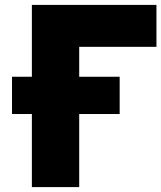

<svg xmlns="http://www.w3.org/2000/svg" viewBox="-20 -738 658 783"><path d="M110 -718H618V-547H303V-425H468V-273H303V25H110V-273H29V-425H110Z"/></svg>

Font: Repo Black
Style: Regular
Weight: 900
Designer: Stefan Peev
Foundry: Context Ltd
Version: Version 1.502